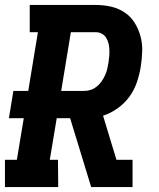

<svg xmlns="http://www.w3.org/2000/svg" viewBox="-21 -755 641 775"><path d="M-1 0V-110H47L75 -278H15L33 -388H93L132 -625H99V-735H366Q398 -735 428 -728Q458 -721 482.5 -704.5Q507 -688 522.5 -663Q538 -638 546 -609Q554 -580 553 -548Q552 -516 547 -485Q542 -454 531.5 -423Q521 -392 501.5 -365Q482 -338 454 -318Q426 -298 395 -288L449 -110H514V0H347L262 -278H208L180 -110H213L214 0ZM226 -388H320Q333 -388 346 -392.5Q359 -397 370 -406Q381 -415 389 -426.5Q397 -438 403 -451Q409 -464 412 -477Q415 -490 417 -503Q419 -516 420 -529Q421 -542 420.5 -555Q420 -568 417 -580Q414 -592 407.5 -602.5Q401 -613 390 -619Q379 -625 366 -625H265Z"/></svg>

Font: Iosevka HT Extrabold Extended
Style: Italic
Weight: 800
Width: 7
Italic angle: -9°
Monospace: yes
Designer: Belleve Invis
Foundry: Belleve Invis
Version: Version 32.3.0; ttfautohint (v1.8.4)